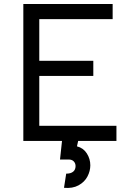

<svg xmlns="http://www.w3.org/2000/svg" viewBox="-20 -706 647 963"><path d="M372 1 366 28Q398 36 415.5 63.5Q433 91 433 123Q433 152 418.5 179.5Q404 207 374 223.5Q344 240 301 236L312 165Q335 165 347 155Q359 145 359 127Q359 113 350 103.5Q341 94 324 94H281L291 1H97V-686H545V-610H177V-401H448V-325H177V-75H564V1Z"/></svg>

Font: Bellota Text
Style: Bold
Weight: 700
Designer: Kemie Guaida
Foundry: Kemie Guaida
Version: Version 4.001